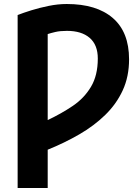

<svg xmlns="http://www.w3.org/2000/svg" viewBox="-20 -736 692 958"><path d="M218 11Q302 -23 375.5 -65.5Q449 -108 505 -162.5Q561 -217 592.5 -285.5Q624 -354 624 -440Q624 -576 543 -646Q462 -716 313 -716Q269 -716 222.5 -706.5Q176 -697 136 -684.5Q96 -672 68 -661V202H218ZM218 -566Q233 -571 256.5 -576.5Q280 -582 314 -582Q387 -582 427.5 -547Q468 -512 468 -444Q468 -360 434 -303Q400 -246 343 -207.5Q286 -169 218 -137Z"/></svg>

Font: Repo Bold
Style: Bold
Weight: 700
Designer: Stefan Peev
Foundry: Context Ltd
Version: Version 1.502